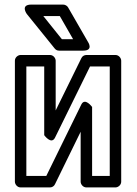

<svg xmlns="http://www.w3.org/2000/svg" viewBox="-20 -793 597 838"><path d="M373 -503H459V-25H382V-326C382 -326 351 -369 335 -337L182 -25H95V-503H173V-203C173 -203 204 -160 220 -192ZM357 -553C348 -553 339 -548 335 -539L223 -311V-528C223 -539 213 -553 198 -553H70C59 -553 45 -543 45 -528V0C45 11 55 25 70 25H198C207 25 216 20 220 11L332 -218V0C332 11 342 25 357 25H484C495 25 509 15 509 0V-528C509 -539 499 -553 484 -553ZM299 -622H250L169 -723H241ZM343 -572C390 -572 364 -610 364 -610L277 -761C273 -768 264 -773 255 -773H117C67 -773 97 -732 97 -732L219 -581C224 -575 230 -572 238 -572Z"/></svg>

Font: Asimov
Style: NarOu
Weight: 500
Designer: Google
Version: Version 2.000980; 2014